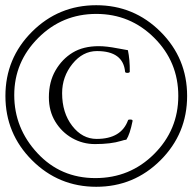

<svg xmlns="http://www.w3.org/2000/svg" viewBox="-20 -737 745 744"><path d="M169.4 -359.9Q169.4 -419.9 195.1 -464.1Q220.7 -508.3 261.7 -533.2Q302.7 -558.1 362.8 -558.1Q392.6 -558.1 435.1 -549.8L440.9 -548.8Q474.6 -542.5 475.6 -542.5Q483.4 -506.3 482.9 -459Q481.9 -454.6 473.6 -454.6Q465.8 -454.6 464.8 -458.5Q457.5 -539.1 355.5 -539.1Q300.8 -539.1 260.7 -489.5Q220.7 -439.9 220.7 -376Q220.7 -299.8 259.8 -249.3Q298.8 -198.7 354.5 -198.7Q449.7 -198.7 476.1 -271Q477.1 -273.9 483.6 -273.9Q490.2 -273.9 492.7 -272Q493.7 -271 493.7 -268.1Q483.4 -216.8 469.7 -195.8Q460.9 -194.8 449.2 -190.9Q409.7 -178.7 348.1 -178.7Q300.3 -178.7 259.5 -201.9Q218.8 -225.1 194.1 -265.9Q169.4 -306.6 169.4 -359.9ZM705.1 -365.2Q705.1 -219.2 602.1 -116.2Q499 -13.2 353 -13.2Q207 -13.2 104 -116.2Q1 -219.2 1 -365.2Q1 -511.2 104 -614Q207 -716.8 353 -716.8Q499 -716.8 602.1 -614Q705.1 -511.2 705.1 -365.2ZM670.9 -365.2Q670.9 -497.1 577.9 -590.1Q484.9 -683.1 353 -683.1Q221.2 -683.1 128.2 -590.1Q35.2 -497.1 35.2 -368.7Q35.2 -240.2 125 -143.6Q214.8 -46.9 349.4 -46.9Q483.9 -46.9 577.4 -140.4Q670.9 -233.9 670.9 -365.2Z"/></svg>

Font: Junicode
Style: Regular
Weight: 400
Designer: Peter S. Baker
Foundry: Briery Creek Software
Version: Version 0.7.2